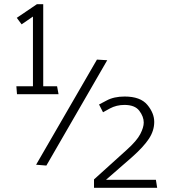

<svg xmlns="http://www.w3.org/2000/svg" viewBox="-20 -785 817 915"><path d="M259 -336H61L58 -374H137V-706L83 -669L60 -700L156 -765H186V-374H252ZM491 -498 201 4 152 0 442 -501ZM715 -204Q715 -162 689.5 -123.5Q664 -85 610 -37L485 72H723L729 110H428V70L583 -70Q632 -114 648.5 -146Q665 -178 665 -201Q665 -229 644 -257Q623 -285 573 -285Q535 -285 503.5 -268Q472 -251 471 -250L452 -287Q453 -287 488 -306Q523 -325 574 -325Q649 -325 682 -285.5Q715 -246 715 -204Z"/></svg>

Font: Palanquin ExtraLight
Style: Regular
Weight: 275
Designer: Pria Ravichandran
Version: Version 1.001